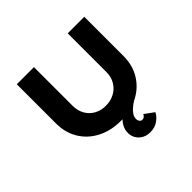

<svg xmlns="http://www.w3.org/2000/svg" viewBox="-213 -925 1362 1362"><g transform="rotate(-45 467.5 -244.5)"><path d="M559 211Q508 211 475 179.5Q442 148 442 101Q442 65 461 35Q480 5 510.5 -19.5Q541 -44 575 -63.5Q609 -83 638 -99L664 -47Q650 -39 632 -27.5Q614 -16 596 -1Q578 14 565.5 32.5Q553 51 553 72Q553 88 561 98Q569 108 581 108Q593 108 601 101.5Q609 95 614 84L684 135Q671 164 638 187.5Q605 211 559 211ZM468 6Q367 6 290.5 -34Q214 -74 171.5 -144.5Q129 -215 129 -306V-700H301V-312Q301 -263 322.5 -225Q344 -187 382 -166Q420 -145 468 -145Q517 -145 556 -166Q595 -187 617.5 -225Q640 -263 640 -312V-700H806V-306Q806 -215 763.5 -144.5Q721 -74 644.5 -34Q568 6 468 6Z"/></g></svg>

Font: Lexend Giga
Style: Bold
Weight: 700
Version: Version 1.007